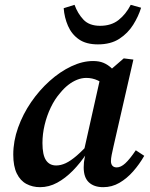

<svg xmlns="http://www.w3.org/2000/svg" viewBox="-20 -762 621 796"><path d="M146 14Q115 14 89.5 0.5Q64 -13 49.5 -43Q35 -73 35 -121Q35 -177 55 -233Q75 -289 109 -338.5Q143 -388 186 -426.5Q229 -465 275.5 -487Q322 -509 366 -509Q391 -509 409 -501.5Q427 -494 442.5 -479.5Q458 -465 474 -444L429 -398Q408 -418 385.5 -428.5Q363 -439 338 -439Q319 -439 300 -431.5Q281 -424 263 -410Q245 -396 229 -376Q207 -351 190.5 -316.5Q174 -282 165 -244Q156 -206 156 -169Q156 -120 170.5 -98Q185 -76 213 -76Q232 -76 252.5 -85.5Q273 -95 299 -117.5Q325 -140 360 -179L362 -127H340Q313 -86 282 -54.5Q251 -23 217 -4.5Q183 14 146 14ZM408 14Q370 14 348.5 -6Q327 -26 327 -68Q327 -79 328 -89Q329 -99 331 -108Q333 -117 335 -126L326 -128L399 -454L419 -456L493 -520L533 -515L451 -157Q446 -135 443 -120Q440 -105 440 -94Q440 -82 446 -75Q452 -68 464 -68Q481 -68 499.5 -85Q518 -102 543 -139L578 -116Q558 -81 532 -51.5Q506 -22 475 -4Q444 14 408 14ZM386 -578Q337 -578 307 -599Q277 -620 262 -654.5Q247 -689 244 -728L289 -742Q302 -706 326 -680.5Q350 -655 395 -655Q441 -655 471.5 -679Q502 -703 522 -742L565 -730Q554 -694 532 -659Q510 -624 474.5 -601Q439 -578 386 -578Z"/></svg>

Font: Source Serif 4 SemiBold
Style: Italic
Weight: 600
Italic angle: -12°
Designer: Frank Grießhammer
Foundry: Adobe Systems Incorporated
Version: Version 4.004;hotconv 1.0.116;makeotfexe 2.5.65601